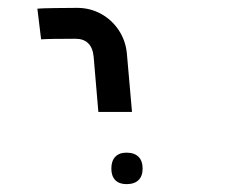

<svg xmlns="http://www.w3.org/2000/svg" viewBox="-20 -629 640 488"><path d="M176 -609Q155 -609 120 -608.5Q85 -608 75 -607L84.5 -529Q105 -530.5 171.5 -530.5Q213.5 -530.5 218 -485L230 -344.5H315.5L302.5 -492.5Q299.5 -525.5 282 -552Q264.5 -578.5 236.8 -593.8Q209 -609 176 -609ZM263 -200.5Q263 -220 273 -230.5Q283 -241 301.5 -241Q321.5 -241 332 -230.5Q342.5 -220 342.5 -200.5Q342.5 -181.5 332 -171.2Q321.5 -161 301.5 -161Q283 -161 273 -171.2Q263 -181.5 263 -200.5Z"/></svg>

Font: JuliaMono Medium
Style: Italic
Weight: 500
Italic angle: -9°
Monospace: yes
Designer: cormullion
Foundry: corm
Version: Version 0.054; ttfautohint (v1.8.4)